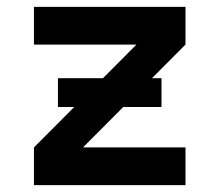

<svg xmlns="http://www.w3.org/2000/svg" viewBox="-20 -540 640 560"><path d="M79 0V-110L378 -410H79V-520H521V-410L222 -110H521V0ZM149 -228V-312H451V-228Z"/></svg>

Font: Iosevka Extrabold Extended
Style: Regular
Weight: 800
Width: 7
Monospace: yes
Designer: Belleve Invis
Foundry: Belleve Invis
Version: Version 32.5.0; ttfautohint (v1.8.4)